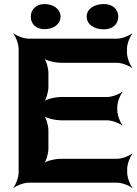

<svg xmlns="http://www.w3.org/2000/svg" viewBox="-20 -902 674 948"><path d="M559 -358V-373C559 -397 573 -434 585 -447L583 -449C570 -437 533 -423 508 -423H282C252 -423 205 -412 193 -399L195 -397C208 -409 219 -449 219 -473V-542C219 -566 208 -606 195 -618L193 -616C205 -603 252 -592 282 -592H557C581 -592 618 -578 631 -566L633 -568C621 -581 607 -618 607 -642V-661C607 -685 621 -722 633 -735L631 -737C618 -725 581 -711 557 -711H122C98 -711 61 -725 48 -737L46 -735C58 -722 72 -685 72 -661V-50C72 -26 58 11 46 24L48 26C61 14 98 0 122 0H558C582 0 619 14 632 26L634 24C622 11 608 -26 608 -50V-68C608 -92 622 -129 634 -142L632 -144C619 -132 582 -118 558 -118H282C252 -118 205 -107 193 -94L195 -92C208 -104 219 -144 219 -168V-258C219 -282 208 -322 195 -334L193 -332C205 -319 252 -308 282 -308H508C533 -308 570 -294 583 -282L585 -284C573 -297 559 -334 559 -358ZM200 -758C243 -758 279 -782 279 -820C279 -857 243 -882 200 -882C162 -882 132 -858 132 -820C132 -781 161 -758 200 -758ZM493 -757C535 -757 564 -782 564 -820C564 -857 535 -882 493 -882C445 -882 408 -858 408 -820C408 -782 444 -757 493 -757Z"/></svg>

Font: Asimov
Style: EdgeWide
Weight: 500
Designer: Google
Version: Version 2.000980: 2014